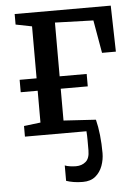

<svg xmlns="http://www.w3.org/2000/svg" viewBox="-55 -596 624 863"><g transform="rotate(-5 257.5 -164.0)"><path d="M284 225.5Q261 225.5 242 222.2Q223 219 209 214V144.5Q218 148.5 232.8 150.5Q247.5 152.5 259.5 152.5Q285.5 152.5 303.2 137.5Q321 122.5 321 86.5Q321 62.5 321 40.5Q321 18.5 319.5 0H42V-48L117 -57V-200.5H40.5V-256.5H117V-491L44 -505.5V-553H477.5L482.5 -345H420L394 -493.5L221 -499V-256.5H343V-200.5H221V-57L366.5 -48Q374.5 -16.5 378.8 22.8Q383 62 383 104Q383 133 372.8 161.2Q362.5 189.5 340.8 207.5Q319 225.5 284 225.5Z"/></g></svg>

Font: Merriweather 24pt
Style: Regular
Weight: 400
Designer: Eben Sorkin
Foundry: Eben Sorkin
Version: Version 2.100